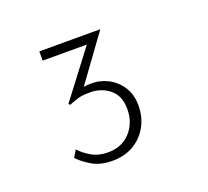

<svg xmlns="http://www.w3.org/2000/svg" viewBox="-71 -782 551 509"><g transform="rotate(-20 204.0 -527.5)"><path d="M168 -358Q134 -358 111 -371.5Q88 -385 74 -400L86 -420Q97 -407 117 -395Q137 -383 166 -383Q205 -384 228 -410Q251 -436 251 -474Q251 -511 228 -530Q205 -549 173 -549Q150 -549 137.5 -545Q125 -541 112 -536L109 -540L217 -682L227 -671H84V-697H256L150 -551L126 -553Q135 -560 150.5 -565Q166 -570 182 -570Q207 -571 230 -559.5Q253 -548 267.5 -526Q282 -504 282 -473Q282 -440 267.5 -414Q253 -388 227.5 -373Q202 -358 168 -358Z"/></g></svg>

Font: Josefin Sans Thin ExtraLight
Style: Regular
Weight: 250
Version: Version 2.001